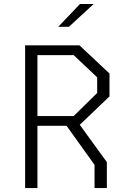

<svg xmlns="http://www.w3.org/2000/svg" viewBox="-20 -962 660 982"><path d="M129.5 -368.5H357L477 -486.5V-566.5L357 -680H129.5V-730H386.5L540 -586V-469L382.5 -318.5H129.5ZM108.5 -730H171.5V0H108.5ZM463.5 -119 299 -348.5H370L526.5 -133V0H463.5ZM459 -941.5H389L278 -825H332.5Z"/></svg>

Font: Monaspace Krypton Var ExLight
Style: Regular
Weight: 200
Designer: Riley Cran and the Lettermatic Team
Version: Version 1.200 (Monaspace Krypton Var)